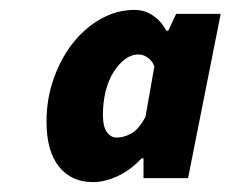

<svg xmlns="http://www.w3.org/2000/svg" viewBox="-20 -728 466 388"><path d="M74 -482Q74 -529 89 -570.5Q104 -612 128.5 -642.5Q153 -673 185 -690.5Q217 -708 252 -708Q273 -708 290 -696Q307 -684 316 -666H320L336 -700H426L360 -368H270V-408H266Q245 -385 218.5 -372.5Q192 -360 168 -360Q124 -360 99 -391.5Q74 -423 74 -482ZM216 -450Q230 -450 245 -458Q260 -466 274 -492L292 -594Q287 -606 278 -612Q269 -618 260 -618Q246 -618 233.5 -609Q221 -600 210.5 -584Q200 -568 194 -545.5Q188 -523 188 -496Q188 -472 196 -461Q204 -450 216 -450Z"/></svg>

Font: mr_Source Sans Pro
Style: Italic
Weight: 900
Italic angle: -11°
Designer: Paul D. Hunt
Foundry: Adobe Systems Incorporated
Version: Version 1.076;July 10, 2024;FontCreator 11.5.0.2430 64-bit